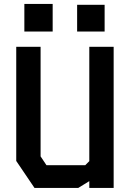

<svg xmlns="http://www.w3.org/2000/svg" viewBox="-20 -926 640 946"><path d="M420 -695.5V-132L400 -112H209L180 -155.5V-695.5H60V-133L150 0H365.5L420 -33.5V0H540V-695.5ZM360 -770.5V-902.5H495.5V-770.5ZM100 -770.5V-906.5H239.5V-770.5Z"/></svg>

Font: Kode
Style: Regular
Weight: 400
Monospace: yes
Designer: Isa Ozler
Foundry: Kadena LLC
Version: Version 1.000;gftools[0.9.28]